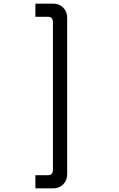

<svg xmlns="http://www.w3.org/2000/svg" viewBox="-20 -876 652 1052"><path d="M348 78Q348 112 326.5 134Q305 156 271 156H174V84H243Q270 84 270 54V-754Q270 -784 243 -784H174V-856H271Q305 -856 326.5 -834Q348 -812 348 -778Z"/></svg>

Font: Space Mono
Style: Regular
Weight: 400
Monospace: yes
Designer: Colophon Foundry / Benjamin Critton
Foundry: Colophon Foundry
Version: Version 1.000;PS 1.003;hotconv 1.0.81;makeotf.lib2.5.63406